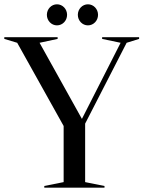

<svg xmlns="http://www.w3.org/2000/svg" viewBox="-27 -873 677 893"><path d="M179 0H459V-8L369 -26V-298L562 -674L620 -692V-700H448V-692L534 -674L354 -320L157 -674L241 -692V-700H-7V-692L53 -674L269 -287V-26L179 -8ZM382 -755C408 -755 429 -777 429 -804C429 -831 408 -853 382 -853C356 -853 335 -831 335 -804C335 -777 356 -755 382 -755ZM238 -755C264 -755 285 -777 285 -804C285 -831 264 -853 238 -853C212 -853 191 -831 191 -804C191 -777 212 -755 238 -755Z"/></svg>

Font: Mazius Display
Style: Regular
Weight: 400
Designer: Alberto Casagrande & Collletttivo
Foundry: Collletttivo
Version: Version 2.000;Glyphs 3.2 (3217)